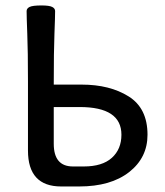

<svg xmlns="http://www.w3.org/2000/svg" viewBox="-20 -674 597 694"><path d="M283.2 -72.3Q349.6 -72.3 384.3 -103.5Q418.9 -134.8 418.9 -187Q418.9 -287.1 268.1 -287.1H174.3V-154.3Q174.3 -72.3 243.7 -72.3ZM266.1 0H201.2Q81.1 0 81.1 -129.9V-378.9Q81.1 -490.2 78.6 -551.8Q76.2 -613.3 76.2 -633.8Q76.2 -643.6 86.9 -648.9Q97.7 -654.3 129.9 -654.3Q158.2 -654.3 168.7 -648.9Q179.2 -643.6 179.2 -633.8Q179.2 -613.3 176.8 -551.8Q174.3 -490.2 174.3 -368.2H274.9Q377 -368.2 445.1 -325.4Q513.2 -282.7 513.2 -187Q513.2 -104 446.8 -52Q380.4 0 266.1 0Z"/></svg>

Font: Bainsley
Style: Regular
Weight: 400
Designer: Paul James MIller
Foundry: High-Logic / Made with FontCreator
Version: Version 1.411;March 28, 2021;FontCreator 13.0.0.2683 64-bit